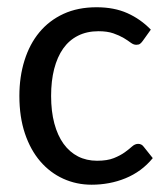

<svg xmlns="http://www.w3.org/2000/svg" viewBox="-20 -505 463 532"><path d="M375.5 -391.6Q371.6 -386.2 367.9 -383.5Q364.3 -380.9 357.4 -380.9Q350.1 -380.9 342.3 -386.7Q334.5 -392.6 322.8 -399.7Q311 -406.7 294.2 -412.6Q277.3 -418.5 252.9 -418.5Q220.7 -418.5 196 -406Q171.4 -393.6 155 -370.4Q138.7 -347.2 130.1 -314Q121.6 -280.8 121.6 -239.3Q121.6 -196.3 130.6 -162.8Q139.6 -129.4 156.2 -106.4Q172.9 -83.5 196.3 -71.5Q219.7 -59.6 249 -59.6Q277.3 -59.6 295.4 -66.9Q313.5 -74.2 325.7 -83Q337.9 -91.8 345.9 -99.1Q354 -106.4 362.8 -106.4Q372.6 -106.4 378.4 -98.1L403.3 -66.9Q387.7 -47.9 368.7 -33.9Q349.6 -20 327.6 -11Q305.7 -2 282 2.4Q258.3 6.8 233.9 6.8Q191.9 6.8 155.3 -9.8Q118.7 -26.4 91.6 -57.9Q64.5 -89.4 49.1 -135Q33.7 -180.7 33.7 -239.3Q33.7 -292.5 47.9 -337.6Q62 -382.8 89.1 -415.5Q116.2 -448.2 156 -466.6Q195.8 -484.9 247.6 -484.9Q296.4 -484.9 333 -468.5Q369.6 -452.1 397.9 -422.9Z"/></svg>

Font: Carlito
Style: Regular
Weight: 400
Designer: Lukasz Dziedzic
Foundry: tyPoland Lukasz Dziedzic
Version: Version 1.104